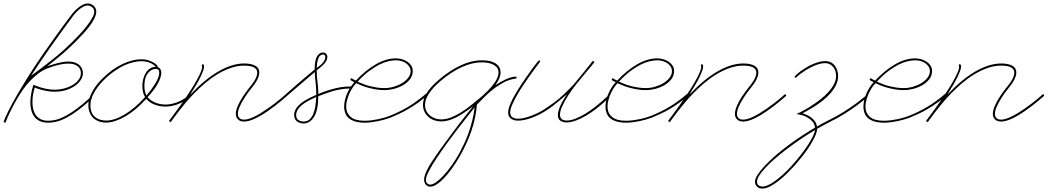

<svg xmlns="http://www.w3.org/2000/svg" viewBox="-82 -697 6013 1102"><path d="M-61.8 3.3Q-53.4 -20.8 -34.5 -58.9Q-15.6 -97 13 -146.8Q41.7 -196.6 79.8 -257.5Q117.8 -318.4 166 -388Q199.2 -435.5 229.2 -477.5Q259.1 -519.5 282.2 -550.8Q305.3 -582 319.3 -600.3Q333.3 -618.5 333.3 -619.1Q334.6 -620.4 342.8 -629.9Q350.9 -639.3 363.3 -649.7Q375.7 -660.2 391.3 -668.6Q406.9 -677.1 423.2 -677.1Q430.3 -677.1 438.8 -673.8Q447.3 -670.6 454.4 -664.7Q461.6 -658.9 466.1 -650.1Q470.7 -641.3 470.7 -630.9Q470.7 -609.4 452.8 -578.1Q434.9 -546.9 399.7 -507.8Q380.9 -487 361.3 -467.1Q341.8 -447.3 324.5 -431Q307.3 -414.7 294.9 -403.6Q282.6 -392.6 278 -388.7Q266.3 -378.9 243.5 -360Q220.7 -341.1 188.8 -316.4Q197.3 -319.7 211.9 -324.2Q226.6 -328.8 243.8 -333.3Q261.1 -337.9 279 -340.8Q296.9 -343.8 310.5 -343.8Q331.4 -343.8 347 -338.5Q362.6 -333.3 373 -324.2Q383.5 -315.1 388.7 -303.1Q393.9 -291 393.9 -277.3Q393.9 -256.5 380.9 -237Q367.8 -217.4 346 -202.8Q324.2 -188.2 294.9 -179.4Q265.6 -170.6 233.1 -170.6Q211.6 -170.6 193 -173.5Q174.5 -176.4 159.5 -180.3Q144.5 -184.2 133.8 -188.2Q123 -192.1 117.2 -194.7Q113.9 -183.6 109 -160.8Q104.2 -138 104.2 -108.7Q104.2 -86.6 109.4 -67.4Q114.6 -48.2 125.3 -34.2Q136.1 -20.2 153.3 -12Q170.6 -3.9 195.3 -3.9Q214.8 -3.9 237.6 -9.1Q260.4 -14.3 289.4 -29Q318.4 -43.6 353.8 -69.3Q389.3 -95.1 434.2 -136.1Q436.2 -138 438.2 -138Q444 -138 444 -132.2Q444 -129.6 442.1 -127.6Q399.1 -88.5 363.9 -62.5Q328.8 -36.5 298.8 -20.8Q268.9 -5.2 243.2 1Q217.4 7.2 194 7.2Q145.2 7.2 118.8 -22.8Q92.4 -52.7 92.4 -110.7Q92.4 -127 94.7 -143.9Q97 -160.8 99.9 -174.2Q102.9 -187.5 105.5 -196Q108.1 -204.4 108.1 -204.4L110 -210.3L116.5 -207.7Q116.5 -207.7 126.3 -203.8Q136.1 -199.9 152 -195Q168 -190.1 188.5 -186.2Q209 -182.3 231.8 -182.3Q259.8 -182.3 286.8 -189.5Q313.8 -196.6 335 -209.3Q356.1 -222 369.1 -239.3Q382.2 -256.5 382.2 -277.3Q382.2 -302.7 363 -317.4Q343.8 -332 310.5 -332Q289.1 -332 266.9 -327.5Q244.8 -322.9 226.6 -317.4Q208.3 -311.8 196.3 -307Q184.2 -302.1 184.2 -302.1Q158.2 -291 134.4 -272.5Q110.7 -253.9 89.5 -231.4Q68.4 -209 50.8 -183.9Q33.2 -158.9 19.5 -135.4Q7.2 -114.6 -2.9 -96Q-13 -77.5 -21.2 -60.5Q-29.3 -43.6 -36.8 -27Q-44.3 -10.4 -50.8 7.2ZM422.5 -665.4Q408.2 -665.4 394.2 -657.6Q380.2 -649.7 369.1 -640Q358.1 -630.2 350.6 -621.7Q343.1 -613.3 342.4 -612Q342.4 -612 331.7 -597.7Q321 -583.3 302.7 -558.3Q284.5 -533.2 260.1 -499.7Q235.7 -466.1 208.3 -427.4Q181 -388.7 152.3 -346.4Q123.7 -304 96.4 -262.4Q128.3 -285.2 155.9 -306.3Q183.6 -327.5 206.1 -345.1Q228.5 -362.6 244.8 -376.3Q261.1 -390 270.2 -397.8Q276 -403 292.3 -418Q308.6 -432.9 329.8 -453.5Q350.9 -474 373.7 -498.4Q396.5 -522.8 415.4 -546.9Q434.2 -571 446.6 -592.8Q459 -614.6 459 -630.2Q459 -638.7 455.4 -645.2Q451.8 -651.7 446.3 -655.9Q440.8 -660.2 434.2 -662.8Q427.7 -665.4 422.5 -665.4Z M522.1 6.5Q495.4 5.2 476.9 -3.9Q458.3 -13 446.9 -26.7Q435.5 -40.4 430.3 -57Q425.1 -73.6 425.1 -91.1Q425.1 -116.5 433.6 -139.6Q442.1 -162.8 454.8 -183.3Q467.4 -203.8 482.4 -221Q497.4 -238.3 511.1 -251.3Q566.4 -304.7 623.7 -330.7Q681 -356.8 727.2 -356.8Q752 -356.8 769.5 -350.9Q787.1 -345.1 798.8 -338.2Q810.5 -331.4 816.1 -325.5Q821.6 -319.7 822.3 -319Q822.9 -317.7 822.9 -315.1Q822.9 -312.5 822.3 -311.8Q833.3 -309.2 838.5 -300.1Q843.8 -291 843.8 -279.9Q843.8 -255.2 824.9 -219.4Q806 -183.6 765 -138.7Q785.8 -117.2 811.8 -107.1Q837.9 -97 867.2 -97Q899.7 -97 932.9 -109.4Q966.1 -121.7 996.1 -145.2Q997.4 -146.5 999.3 -146.5Q1005.9 -146.5 1005.9 -140Q1005.9 -136.7 1003.9 -136.1Q972 -111.3 937.5 -98.3Q903 -85.3 867.8 -85.3Q835.9 -85.3 807 -96Q778 -106.8 757.2 -129.6Q729.2 -98.3 699.5 -73.2Q669.9 -48.2 640 -30.6Q610 -13 581.7 -3.3Q553.4 6.5 528.6 6.5ZM729.2 -345.7Q708.3 -345.7 683.6 -339.8Q658.9 -334 632.2 -322.3Q606.1 -310.5 572.6 -287.1Q539.1 -263.7 508.8 -232.4Q478.5 -201.2 457.7 -164.7Q436.8 -128.3 436.8 -91.1Q436.8 -75.5 441.4 -59.9Q446 -44.3 456.7 -32.2Q467.4 -20.2 485.4 -12.7Q503.3 -5.2 529.3 -5.2Q575.5 -5.2 634.1 -40.4Q692.7 -75.5 750.7 -140Q742.2 -153 738.6 -169.6Q735 -186.2 735 -203.8Q735 -225.3 740.6 -245.1Q746.1 -265 755.9 -280.3Q765.6 -295.6 779.9 -304.4Q794.3 -313.2 811.8 -313.2Q809.2 -316.4 803.1 -321.9Q796.9 -327.5 786.8 -332.7Q776.7 -337.9 762.4 -341.8Q748 -345.7 729.2 -345.7ZM811.8 -301.4Q784.5 -300.8 765.6 -275.1Q746.7 -249.3 746.7 -204.4Q746.7 -189.5 749.3 -175.5Q752 -161.5 758.5 -149.1Q791.7 -188.2 811.8 -222Q832 -255.9 832 -279.9Q832 -289.7 827.5 -295.6Q822.9 -301.4 811.8 -301.4Z M888 -2.6Q886.7 -1.3 895.5 -13Q904.3 -24.7 918.9 -44.6Q933.6 -64.5 952.5 -90.8Q971.4 -117.2 990.9 -146.5Q1018.9 -188.2 1035.8 -217.1Q1052.7 -246.1 1062.2 -265.6Q1071.6 -285.2 1074.9 -296.2Q1078.1 -307.3 1078.1 -313.2Q1078.1 -317.1 1077.1 -318.7Q1076.2 -320.3 1076.2 -322.3Q1076.2 -328.1 1082 -328.1Q1089.2 -328.1 1089.2 -313.8Q1089.2 -299.5 1071 -260.1Q1052.7 -220.7 1009.1 -152.3Q1092.4 -241.5 1171.5 -287.1Q1250.7 -332.7 1319.7 -332.7Q1359.4 -332.7 1382.8 -320Q1406.2 -307.3 1406.2 -280.6Q1406.2 -267.6 1401 -254.2Q1395.8 -240.9 1389.3 -229.8Q1382.8 -218.8 1377.6 -211.9Q1372.4 -205.1 1371.7 -204.4Q1371.7 -204.4 1367.5 -198.9Q1363.3 -193.4 1356.1 -184.2Q1349 -175.1 1340.2 -163.4Q1331.4 -151.7 1322.9 -138Q1283.2 -76.2 1283.2 -43Q1283.2 -29.3 1291.7 -19.9Q1300.1 -10.4 1319 -10.4Q1341.1 -10.4 1374.7 -26Q1408.2 -41.7 1453.1 -72.9Q1474 -87.2 1492.5 -101.6Q1511.1 -115.9 1525.4 -127.6Q1539.7 -139.3 1547.9 -146.8Q1556 -154.3 1556 -154.3Q1558.6 -155.6 1559.9 -155.6Q1565.8 -155.6 1565.8 -149.7Q1565.8 -147.1 1563.8 -145.2Q1549.5 -132.2 1532.6 -118.5Q1518.2 -106.8 1499.7 -92.1Q1481.1 -77.5 1460.3 -63.2Q1369.1 0.7 1319 0.7Q1296.2 0.7 1283.9 -11.7Q1271.5 -24.1 1271.5 -43Q1271.5 -80.7 1313.2 -144.5Q1322.3 -157.6 1331.1 -169.9Q1339.8 -182.3 1347 -191.4Q1355.5 -202.5 1363.3 -211.6Q1371.7 -222.7 1378.9 -234.4Q1384.8 -244.1 1389.6 -256.5Q1394.5 -268.9 1394.5 -279.9Q1394.5 -320.3 1319 -320.3Q1279.3 -320.3 1240.2 -306.3Q1201.2 -292.3 1164.7 -270.2Q1128.3 -248 1095.1 -219.7Q1061.8 -191.4 1033.9 -162.8Q1005.9 -134.1 983.7 -107.4Q961.6 -80.7 946.6 -61.8Q936.8 -48.8 928.1 -37.1Q919.3 -25.4 912.4 -16.3Q905.6 -7.2 901.7 -1.3Q897.8 4.6 897.8 4.6Z M1611.3 -14.3Q1606.1 -24.7 1606.1 -37.1Q1606.1 -66.4 1633.8 -94.1Q1661.5 -121.7 1729.8 -151Q1733.1 -151 1733.1 -153.6Q1733.1 -156.2 1733.1 -158.2Q1733.1 -191.4 1729.5 -221.7Q1725.9 -252 1724.6 -283.2Q1695.3 -258.5 1666 -233.4Q1636.7 -208.3 1613 -187.8Q1589.2 -167.3 1573.9 -154Q1558.6 -140.6 1558.6 -140.6Q1557.3 -139.3 1554.7 -139.3Q1548.8 -139.3 1548.8 -144.5Q1548.8 -147.1 1550.8 -149.1Q1550.8 -149.7 1566.7 -163.7Q1582.7 -177.7 1607.7 -199.5Q1632.8 -221.4 1663.4 -247.4Q1694 -273.4 1724 -298.2Q1724 -350.9 1737.6 -373.4Q1751.3 -395.8 1770.8 -395.8Q1783.2 -395.8 1790 -388Q1796.9 -380.2 1796.9 -369.1Q1796.9 -357.4 1790 -346Q1783.2 -334.6 1773.4 -324.9Q1763.7 -315.1 1753.3 -307Q1742.8 -298.8 1735.7 -293Q1735.7 -257.8 1740.2 -227.5Q1744.8 -197.3 1744.8 -166.7V-157.6Q1761.1 -164.1 1775.7 -169.6Q1790.4 -175.1 1801.4 -178.4Q1814.5 -182.3 1825.5 -185.5Q1845.1 -191.4 1871.4 -196Q1897.8 -200.5 1924.5 -200.5Q1929.7 -200.5 1935.9 -200.5Q1942.1 -200.5 1942.1 -194.7Q1942.1 -188.8 1936.2 -188.8H1925.1Q1899.1 -188.8 1873.4 -184.2Q1847.7 -179.7 1828.8 -174.5L1803.4 -166Q1791.7 -162.1 1776.7 -156.9Q1761.7 -151.7 1744.8 -144.5Q1744.8 -65.8 1721 -27Q1697.3 11.7 1660.2 11.7Q1645.2 11.7 1631.5 5.2Q1617.8 -1.3 1611.3 -14.3ZM1733.1 -140Q1673.8 -115.2 1645.8 -89.8Q1617.8 -64.5 1617.8 -36.5Q1617.8 -16.9 1631.2 -8.1Q1644.5 0.7 1660.2 0.7Q1681.6 0.7 1695.3 -12.4Q1709 -25.4 1717.1 -45.9Q1725.3 -66.4 1728.5 -91.5Q1731.8 -116.5 1733.1 -140ZM1754.6 -377Q1746.7 -369.8 1741.9 -352.2Q1737 -334.6 1735.7 -307.3Q1741.5 -311.2 1750 -317.4Q1758.5 -323.6 1766.3 -331.7Q1774.1 -339.8 1779.6 -349.6Q1785.2 -359.4 1785.2 -370.4Q1785.2 -372.4 1782.9 -378.3Q1780.6 -384.1 1770.8 -384.1Q1763 -384.1 1754.6 -377Z M1934.9 -8.5Q1912.1 -20.8 1902.7 -41Q1893.2 -61.2 1893.2 -85.3Q1893.2 -104.2 1898.1 -124.3Q1903 -144.5 1911.5 -163.1Q1919.9 -181.6 1930.3 -197.6Q1940.8 -213.5 1951.8 -225.3Q1941.4 -230.5 1936.5 -233.1Q1931.6 -235.7 1930.3 -237.3Q1929 -238.9 1929.4 -239.6Q1929.7 -240.2 1929.7 -241.5Q1929.7 -247.4 1935.5 -247.4Q1938.2 -247.4 1937.5 -247.7Q1936.8 -248 1937.5 -247.1Q1938.2 -246.1 1942.4 -243.5Q1946.6 -240.9 1960.3 -234.4Q2015 -293 2074.5 -327.5Q2134.1 -362 2189.5 -362Q2208.3 -362 2225.9 -356.8Q2243.5 -351.6 2257.2 -342.1Q2270.8 -332.7 2279 -319.3Q2287.1 -306 2287.1 -289.7Q2287.1 -262.4 2270.5 -241.5Q2253.9 -220.7 2229.5 -207Q2205.1 -193.4 2177.1 -186.5Q2149.1 -179.7 2125.7 -179.7Q2097 -179.7 2071 -184.6Q2044.9 -189.5 2023.8 -195.6Q2002.6 -201.8 1987 -208.7Q1971.4 -215.5 1962.9 -219.4Q1953.1 -210.3 1942.7 -195Q1932.3 -179.7 1924.2 -161.8Q1916 -143.9 1910.5 -124Q1904.9 -104.2 1904.9 -85.3Q1904.9 -48.2 1930.7 -26Q1956.4 -3.9 2010.4 -3.9Q2031.2 -3.9 2052.7 -6.8Q2074.2 -9.8 2093.8 -14Q2113.3 -18.2 2128.9 -23.1Q2144.5 -28 2154.3 -31.9Q2180.3 -42.3 2205.4 -54.4Q2230.5 -66.4 2256.2 -81.4Q2281.9 -96.4 2309.2 -116.2Q2336.6 -136.1 2367.8 -162.8Q2370.4 -164.1 2371.7 -164.1Q2373.7 -164.1 2375.7 -162.8Q2377.6 -161.5 2377.6 -158.2Q2377.6 -155.6 2375.7 -153.6Q2343.8 -126.3 2315.8 -106.4Q2287.8 -86.6 2261.7 -71.3Q2235.7 -56 2210.3 -44.3Q2184.9 -32.6 2158.2 -21.5Q2143.9 -16.3 2126.3 -11.1Q2108.7 -5.9 2089.5 -2Q2070.3 2 2050.1 4.6Q2029.9 7.2 2010.4 7.2Q1989.6 7.2 1970.1 3.6Q1950.5 0 1934.9 -8.5ZM1988.3 -220.7Q1998.7 -216.1 2013.3 -210.9Q2028 -205.7 2045.6 -201.5Q2063.2 -197.3 2083.3 -194.3Q2103.5 -191.4 2124.3 -191.4Q2151 -191.4 2177.7 -199.2Q2204.4 -207 2225.9 -220.1Q2247.4 -233.1 2261.1 -251Q2274.7 -268.9 2274.7 -288.4Q2274.7 -302.1 2267.9 -313.5Q2261.1 -324.9 2249.3 -333.3Q2237.6 -341.8 2222.3 -346.4Q2207 -350.9 2190.8 -350.9Q2169.9 -350.9 2145.5 -345.1Q2121.1 -339.2 2093.4 -325.2Q2065.8 -311.2 2034.8 -287.8Q2003.9 -264.3 1970.7 -228.5Z M2883.5 -251.3Q2883.5 -246.1 2878.3 -246.1Q2839.2 -240.9 2804.7 -221.7Q2770.2 -202.5 2741.5 -179Q2712.9 -155.6 2691.4 -133.1Q2669.9 -110.7 2656.9 -98.3L2654.3 -95.1Q2654.9 -93.8 2654.9 -91.1Q2651.7 -55.3 2643.9 -18.6Q2636.1 18.2 2623 56Q2610 93.8 2592.1 132.2Q2574.2 170.6 2553.4 206.1Q2532.6 241.5 2510.4 272.1Q2488.3 302.7 2466.5 325.5Q2444.7 348.3 2424.5 361.3Q2404.3 374.3 2388.7 374.3Q2370.4 374.3 2361.3 362Q2352.2 349.6 2352.2 334.6Q2352.2 298.2 2397.5 229.5Q2442.7 160.8 2525.4 50.8Q2542.3 28.6 2558.6 7.5Q2574.9 -13.7 2588.9 -31.6Q2602.9 -49.5 2614.6 -64.1Q2626.3 -78.8 2634.1 -88.5Q2580.7 -45.6 2535.2 -22.8Q2489.6 0 2450.5 0Q2429.7 0 2410.8 -6.5Q2391.9 -13 2377.3 -25.7Q2362.6 -38.4 2354.2 -56Q2345.7 -73.6 2345.7 -96.4Q2345.7 -162.1 2438.2 -240.2Q2502.6 -294.9 2564.5 -322.9Q2626.3 -350.9 2682.9 -350.9Q2694 -350.9 2712.2 -349.3Q2730.5 -347.7 2748 -340.5Q2765.6 -333.3 2778.3 -319.3Q2791 -305.3 2791 -279.9Q2791 -249.3 2761.1 -207.7Q2773.4 -216.1 2788.4 -224.9Q2803.4 -233.7 2819 -240.9Q2834.6 -248 2849.9 -252.6Q2865.2 -257.2 2878.3 -257.2Q2883.5 -257.2 2883.5 -252.6ZM2450.5 -11.7Q2477.9 -11.7 2506.8 -23.1Q2535.8 -34.5 2564.1 -52.1Q2592.4 -69.7 2619.8 -91.5Q2647.1 -113.3 2671.9 -134.1Q2679.7 -140.6 2686.8 -146.8Q2694 -153 2701.2 -160.2Q2724.6 -181.6 2739.6 -199.9Q2754.6 -218.1 2763.3 -232.7Q2772.1 -247.4 2775.7 -259.1Q2779.3 -270.8 2779.3 -279.9Q2779.3 -301.4 2766.9 -313.2Q2754.6 -324.9 2738.3 -330.7Q2722 -336.6 2706.1 -337.9Q2690.1 -339.2 2682.9 -339.2Q2628.3 -339.2 2568.4 -311.8Q2508.5 -284.5 2445.3 -231.1Q2402.3 -194 2379.9 -159.8Q2357.4 -125.7 2357.4 -95.7Q2357.4 -76.2 2364.9 -60.9Q2372.4 -45.6 2385.4 -34.5Q2398.4 -23.4 2415 -17.6Q2431.6 -11.7 2450.5 -11.7ZM2554.7 181.6Q2567.1 158.9 2580.7 130.2Q2594.4 101.6 2606.4 68.4Q2618.5 35.2 2627.9 -2.3Q2637.4 -39.7 2641.9 -80.1Q2628.3 -62.5 2601.9 -29.6Q2575.5 3.3 2544.6 43.6Q2513.7 84 2481.4 128.3Q2449.2 172.5 2422.9 212.6Q2396.5 252.6 2379.6 284.8Q2362.6 317.1 2362.6 334Q2362.6 349 2370.4 355.8Q2378.3 362.6 2387.4 362.6Q2401.7 362.6 2422.2 348Q2442.7 333.3 2465.5 308.3Q2488.3 283.2 2511.4 250.7Q2534.5 218.1 2554.7 181.6Z M3171.2 5.9Q3149.7 5.9 3134.8 -3.9Q3119.8 -13.7 3119.8 -36.5Q3119.8 -56 3132.2 -85.6Q3144.5 -115.2 3171.2 -155.6Q3130.2 -119.8 3093.4 -91.1Q3056.6 -62.5 3018.2 -42.3Q2990.2 -28 2968.1 -20.2Q2946 -12.4 2930 -9.1Q2914.1 -5.9 2904.9 -5.2Q2895.8 -4.6 2893.9 -4.6Q2893.2 -4.6 2883.8 -4.9Q2874.3 -5.2 2863.6 -9.1Q2852.9 -13 2843.8 -22.8Q2834.6 -32.6 2834.6 -52.1Q2834.6 -80.1 2860.7 -129.9Q2886.7 -179.7 2937.5 -252.6Q2959 -283.9 2973.3 -303.1Q2987.6 -322.3 2995.8 -332.7Q3003.9 -343.1 3007.5 -346.7Q3011.1 -350.3 3011.7 -350.3Q3017.6 -350.3 3017.6 -343.8Q3017.6 -341.8 3016.3 -340.5Q3016.3 -340.5 3003.6 -323.9Q2990.9 -307.3 2972 -281.2Q2953.1 -255.2 2931 -223Q2908.9 -190.8 2890.3 -158.9Q2871.7 -127 2859 -98.6Q2846.4 -70.3 2846.4 -52.1Q2846.4 -31.9 2859.7 -23.8Q2873 -15.6 2891.9 -15.6Q2907.6 -15.6 2925.8 -19.9Q2944 -24.1 2961.3 -30.3Q2978.5 -36.5 2992.5 -43Q3006.5 -49.5 3014.3 -53.4Q3050.8 -72.9 3101.2 -110.7Q3151.7 -148.4 3212.2 -214.2Q3229.8 -235 3249 -258.5Q3268.2 -281.9 3284.2 -301.8Q3300.1 -321.6 3310.5 -335Q3321 -348.3 3321 -348.3L3330.1 -340.5Q3306 -309.9 3279.6 -279.3Q3253.3 -248.7 3228.2 -217.1Q3203.1 -185.5 3181.3 -152.7Q3159.5 -119.8 3143.9 -84.6Q3132.2 -57.9 3132.2 -39.1Q3132.2 -5.2 3171.2 -5.2Q3192.1 -5.2 3219.1 -15.3Q3246.1 -25.4 3276.4 -43.6Q3306.6 -61.8 3339.2 -87.6Q3371.7 -113.3 3404.3 -144.5Q3406.9 -145.8 3408.9 -145.8Q3414.1 -145.8 3414.1 -140Q3414.1 -137.4 3412.8 -136.1Q3379.6 -103.5 3346.4 -77.5Q3313.2 -51.4 3281.9 -33.2Q3250.7 -15 3222.7 -4.9Q3194.7 5.2 3171.2 5.9Z M3434.9 -8.5Q3412.1 -20.8 3402.7 -41Q3393.2 -61.2 3393.2 -85.3Q3393.2 -104.2 3398.1 -124.3Q3403 -144.5 3411.5 -163.1Q3419.9 -181.6 3430.3 -197.6Q3440.8 -213.5 3451.8 -225.3Q3441.4 -230.5 3436.5 -233.1Q3431.6 -235.7 3430.3 -237.3Q3429 -238.9 3429.4 -239.6Q3429.7 -240.2 3429.7 -241.5Q3429.7 -247.4 3435.5 -247.4Q3438.2 -247.4 3437.5 -247.7Q3436.8 -248 3437.5 -247.1Q3438.2 -246.1 3442.4 -243.5Q3446.6 -240.9 3460.3 -234.4Q3515 -293 3574.5 -327.5Q3634.1 -362 3689.5 -362Q3708.3 -362 3725.9 -356.8Q3743.5 -351.6 3757.2 -342.1Q3770.8 -332.7 3779 -319.3Q3787.1 -306 3787.1 -289.7Q3787.1 -262.4 3770.5 -241.5Q3753.9 -220.7 3729.5 -207Q3705.1 -193.4 3677.1 -186.5Q3649.1 -179.7 3625.7 -179.7Q3597 -179.7 3571 -184.6Q3544.9 -189.5 3523.8 -195.6Q3502.6 -201.8 3487 -208.7Q3471.4 -215.5 3462.9 -219.4Q3453.1 -210.3 3442.7 -195Q3432.3 -179.7 3424.2 -161.8Q3416 -143.9 3410.5 -124Q3404.9 -104.2 3404.9 -85.3Q3404.9 -48.2 3430.7 -26Q3456.4 -3.9 3510.4 -3.9Q3531.2 -3.9 3552.7 -6.8Q3574.2 -9.8 3593.8 -14Q3613.3 -18.2 3628.9 -23.1Q3644.5 -28 3654.3 -31.9Q3680.3 -42.3 3705.4 -54.4Q3730.5 -66.4 3756.2 -81.4Q3781.9 -96.4 3809.2 -116.2Q3836.6 -136.1 3867.8 -162.8Q3870.4 -164.1 3871.7 -164.1Q3873.7 -164.1 3875.7 -162.8Q3877.6 -161.5 3877.6 -158.2Q3877.6 -155.6 3875.7 -153.6Q3843.8 -126.3 3815.8 -106.4Q3787.8 -86.6 3761.7 -71.3Q3735.7 -56 3710.3 -44.3Q3684.9 -32.6 3658.2 -21.5Q3643.9 -16.3 3626.3 -11.1Q3608.7 -5.9 3589.5 -2Q3570.3 2 3550.1 4.6Q3529.9 7.2 3510.4 7.2Q3489.6 7.2 3470.1 3.6Q3450.5 0 3434.9 -8.5ZM3488.3 -220.7Q3498.7 -216.1 3513.3 -210.9Q3528 -205.7 3545.6 -201.5Q3563.2 -197.3 3583.3 -194.3Q3603.5 -191.4 3624.3 -191.4Q3651 -191.4 3677.7 -199.2Q3704.4 -207 3725.9 -220.1Q3747.4 -233.1 3761.1 -251Q3774.7 -268.9 3774.7 -288.4Q3774.7 -302.1 3767.9 -313.5Q3761.1 -324.9 3749.3 -333.3Q3737.6 -341.8 3722.3 -346.4Q3707 -350.9 3690.8 -350.9Q3669.9 -350.9 3645.5 -345.1Q3621.1 -339.2 3593.4 -325.2Q3565.8 -311.2 3534.8 -287.8Q3503.9 -264.3 3470.7 -228.5Z M3752.6 -2.6Q3751.3 -1.3 3760.1 -13Q3768.9 -24.7 3783.5 -44.6Q3798.2 -64.5 3817.1 -90.8Q3835.9 -117.2 3855.5 -146.5Q3883.5 -188.2 3900.4 -217.1Q3917.3 -246.1 3926.8 -265.6Q3936.2 -285.2 3939.5 -296.2Q3942.7 -307.3 3942.7 -313.2Q3942.7 -317.1 3941.7 -318.7Q3940.8 -320.3 3940.8 -322.3Q3940.8 -328.1 3946.6 -328.1Q3953.8 -328.1 3953.8 -313.8Q3953.8 -299.5 3935.5 -260.1Q3917.3 -220.7 3873.7 -152.3Q3957 -241.5 4036.1 -287.1Q4115.2 -332.7 4184.2 -332.7Q4224 -332.7 4247.4 -320Q4270.8 -307.3 4270.8 -280.6Q4270.8 -267.6 4265.6 -254.2Q4260.4 -240.9 4253.9 -229.8Q4247.4 -218.8 4242.2 -211.9Q4237 -205.1 4236.3 -204.4Q4236.3 -204.4 4232.1 -198.9Q4227.9 -193.4 4220.7 -184.2Q4213.5 -175.1 4204.8 -163.4Q4196 -151.7 4187.5 -138Q4147.8 -76.2 4147.8 -43Q4147.8 -29.3 4156.2 -19.9Q4164.7 -10.4 4183.6 -10.4Q4205.7 -10.4 4239.3 -26Q4272.8 -41.7 4317.7 -72.9Q4338.5 -87.2 4357.1 -101.6Q4375.7 -115.9 4390 -127.6Q4404.3 -139.3 4412.4 -146.8Q4420.6 -154.3 4420.6 -154.3Q4423.2 -155.6 4424.5 -155.6Q4430.3 -155.6 4430.3 -149.7Q4430.3 -147.1 4428.4 -145.2Q4414.1 -132.2 4397.1 -118.5Q4382.8 -106.8 4364.3 -92.1Q4345.7 -77.5 4324.9 -63.2Q4233.7 0.7 4183.6 0.7Q4160.8 0.7 4148.4 -11.7Q4136.1 -24.1 4136.1 -43Q4136.1 -80.7 4177.7 -144.5Q4186.8 -157.6 4195.6 -169.9Q4204.4 -182.3 4211.6 -191.4Q4220.1 -202.5 4227.9 -211.6Q4236.3 -222.7 4243.5 -234.4Q4249.3 -244.1 4254.2 -256.5Q4259.1 -268.9 4259.1 -279.9Q4259.1 -320.3 4183.6 -320.3Q4143.9 -320.3 4104.8 -306.3Q4065.8 -292.3 4029.3 -270.2Q3992.8 -248 3959.6 -219.7Q3926.4 -191.4 3898.4 -162.8Q3870.4 -134.1 3848.3 -107.4Q3826.2 -80.7 3811.2 -61.8Q3801.4 -48.8 3792.6 -37.1Q3783.9 -25.4 3777 -16.3Q3770.2 -7.2 3766.3 -1.3Q3762.4 4.6 3762.4 4.6Z M4251.3 341.8Q4253.9 319.7 4281.6 284.8Q4309.2 250 4355.1 208.3Q4401 166.7 4462.9 122.1Q4524.7 77.5 4595.7 35.8Q4593.7 13.7 4579.8 -1Q4565.8 -15.6 4549.8 -24.1Q4533.9 -32.6 4520.5 -35.8Q4507.2 -39.1 4507.2 -39.1L4488.9 -42.3L4505.2 -50.1Q4505.2 -50.1 4513.3 -54Q4521.5 -57.9 4534.5 -65.4Q4547.5 -72.9 4564.5 -83Q4581.4 -93.1 4599.6 -106.1Q4656.2 -145.8 4686.5 -185.2Q4716.8 -224.6 4716.8 -260.4Q4716.8 -274.7 4712.9 -288.1Q4709 -301.4 4700.8 -311.8Q4692.7 -322.3 4680.7 -328.5Q4668.6 -334.6 4653 -334.6Q4634.1 -334.6 4614.3 -328.1Q4594.4 -321.6 4578.5 -313.8Q4562.5 -306 4551.8 -299.5Q4541 -293 4541 -293Q4520.8 -279.9 4510.4 -271.8Q4500 -263.7 4494.8 -258.8Q4489.6 -253.9 4488 -252.3Q4486.3 -250.7 4484.4 -250.7Q4479.2 -250.7 4479.2 -255.9Q4479.2 -259.1 4480.5 -260.4Q4481.1 -261.1 4495.8 -274.4Q4510.4 -287.8 4534.5 -302.7Q4536.5 -303.4 4547.5 -310.5Q4558.6 -317.7 4575.5 -325.5Q4592.4 -333.3 4613 -339.8Q4633.5 -346.4 4653.6 -346.4Q4673.2 -346.4 4687.2 -338.9Q4701.2 -331.4 4710.3 -319Q4719.4 -306.6 4724 -291.3Q4728.5 -276 4728.5 -260.4Q4728.5 -232.4 4715.5 -207Q4702.5 -181.6 4682.3 -159.2Q4662.1 -136.7 4637.7 -117.8Q4613.3 -99 4590.5 -84.6Q4567.7 -70.3 4549.8 -60.5Q4531.9 -50.8 4524.7 -46.9Q4533.2 -44.3 4546.5 -38.4Q4559.9 -32.6 4572.6 -23.4Q4585.3 -14.3 4595.1 -1.3Q4604.8 11.7 4606.8 29.3Q4625.7 18.2 4643.6 8.8Q4661.5 -0.7 4678.4 -9.1Q4722 -30.6 4760.1 -54.7Q4798.2 -78.8 4826.2 -99.3Q4854.2 -119.8 4870.4 -133.5Q4886.7 -147.1 4887.4 -147.1Q4888.7 -148.4 4890.6 -148.4Q4897.1 -148.4 4897.1 -142.6Q4897.1 -140.6 4895.2 -138.7Q4894.5 -138 4878.3 -124.3Q4862 -110.7 4833.3 -89.8Q4804.7 -69 4766.3 -44.6Q4727.9 -20.2 4683.6 1.3Q4666 10.4 4647.1 20.5Q4628.3 30.6 4608.1 42.3Q4607.4 59.9 4596 85.3Q4584.6 110.7 4566.1 140Q4547.5 169.3 4522.5 200.8Q4497.4 232.4 4469.4 263Q4454.4 279.3 4432.9 300.5Q4411.5 321.6 4387.4 340.5Q4363.3 359.4 4338.5 372.4Q4313.8 385.4 4293.6 385.4Q4274.7 385.4 4263 374.3Q4251.3 363.3 4251.3 346.4ZM4595.7 49.5Q4554 74.2 4513 101.9Q4472 129.6 4435.2 157.6Q4398.4 185.5 4366.9 212.9Q4335.3 240.2 4312.2 265Q4289.1 289.7 4276 310.2Q4263 330.7 4263 345.7Q4263 360.7 4272.8 367.2Q4282.6 373.7 4295.6 373.7Q4308.6 373.7 4326.8 365.6Q4345.1 357.4 4366.5 341.8Q4388 326.2 4412.1 304.4Q4436.2 282.6 4460.9 255.2Q4486.3 227.2 4509.8 197.6Q4533.2 168 4551.8 140.3Q4570.3 112.6 4582 88.9Q4593.7 65.1 4595.7 49.5Z M4915.4 -8.5Q4892.6 -20.8 4883.1 -41Q4873.7 -61.2 4873.7 -85.3Q4873.7 -104.2 4878.6 -124.3Q4883.5 -144.5 4891.9 -163.1Q4900.4 -181.6 4910.8 -197.6Q4921.2 -213.5 4932.3 -225.3Q4921.9 -230.5 4917 -233.1Q4912.1 -235.7 4910.8 -237.3Q4909.5 -238.9 4909.8 -239.6Q4910.2 -240.2 4910.2 -241.5Q4910.2 -247.4 4916 -247.4Q4918.6 -247.4 4918 -247.7Q4917.3 -248 4918 -247.1Q4918.6 -246.1 4922.9 -243.5Q4927.1 -240.9 4940.8 -234.4Q4995.4 -293 5055 -327.5Q5114.6 -362 5169.9 -362Q5188.8 -362 5206.4 -356.8Q5224 -351.6 5237.6 -342.1Q5251.3 -332.7 5259.4 -319.3Q5267.6 -306 5267.6 -289.7Q5267.6 -262.4 5251 -241.5Q5234.4 -220.7 5210 -207Q5185.5 -193.4 5157.6 -186.5Q5129.6 -179.7 5106.1 -179.7Q5077.5 -179.7 5051.4 -184.6Q5025.4 -189.5 5004.2 -195.6Q4983.1 -201.8 4967.4 -208.7Q4951.8 -215.5 4943.4 -219.4Q4933.6 -210.3 4923.2 -195Q4912.8 -179.7 4904.6 -161.8Q4896.5 -143.9 4891 -124Q4885.4 -104.2 4885.4 -85.3Q4885.4 -48.2 4911.1 -26Q4936.8 -3.9 4990.9 -3.9Q5011.7 -3.9 5033.2 -6.8Q5054.7 -9.8 5074.2 -14Q5093.8 -18.2 5109.4 -23.1Q5125 -28 5134.8 -31.9Q5160.8 -42.3 5185.9 -54.4Q5210.9 -66.4 5236.7 -81.4Q5262.4 -96.4 5289.7 -116.2Q5317.1 -136.1 5348.3 -162.8Q5350.9 -164.1 5352.2 -164.1Q5354.2 -164.1 5356.1 -162.8Q5358.1 -161.5 5358.1 -158.2Q5358.1 -155.6 5356.1 -153.6Q5324.2 -126.3 5296.2 -106.4Q5268.2 -86.6 5242.2 -71.3Q5216.1 -56 5190.8 -44.3Q5165.4 -32.6 5138.7 -21.5Q5124.3 -16.3 5106.8 -11.1Q5089.2 -5.9 5070 -2Q5050.8 2 5030.6 4.6Q5010.4 7.2 4990.9 7.2Q4970.1 7.2 4950.5 3.6Q4931 0 4915.4 -8.5ZM4968.8 -220.7Q4979.2 -216.1 4993.8 -210.9Q5008.5 -205.7 5026 -201.5Q5043.6 -197.3 5063.8 -194.3Q5084 -191.4 5104.8 -191.4Q5131.5 -191.4 5158.2 -199.2Q5184.9 -207 5206.4 -220.1Q5227.9 -233.1 5241.5 -251Q5255.2 -268.9 5255.2 -288.4Q5255.2 -302.1 5248.4 -313.5Q5241.5 -324.9 5229.8 -333.3Q5218.1 -341.8 5202.8 -346.4Q5187.5 -350.9 5171.2 -350.9Q5150.4 -350.9 5126 -345.1Q5101.6 -339.2 5073.9 -325.2Q5046.2 -311.2 5015.3 -287.8Q4984.4 -264.3 4951.2 -228.5Z M5233.1 -2.6Q5231.8 -1.3 5240.6 -13Q5249.3 -24.7 5264 -44.6Q5278.6 -64.5 5297.5 -90.8Q5316.4 -117.2 5335.9 -146.5Q5363.9 -188.2 5380.9 -217.1Q5397.8 -246.1 5407.2 -265.6Q5416.7 -285.2 5419.9 -296.2Q5423.2 -307.3 5423.2 -313.2Q5423.2 -317.1 5422.2 -318.7Q5421.2 -320.3 5421.2 -322.3Q5421.2 -328.1 5427.1 -328.1Q5434.2 -328.1 5434.2 -313.8Q5434.2 -299.5 5416 -260.1Q5397.8 -220.7 5354.2 -152.3Q5437.5 -241.5 5516.6 -287.1Q5595.7 -332.7 5664.7 -332.7Q5704.4 -332.7 5727.9 -320Q5751.3 -307.3 5751.3 -280.6Q5751.3 -267.6 5746.1 -254.2Q5740.9 -240.9 5734.4 -229.8Q5727.9 -218.8 5722.7 -211.9Q5717.4 -205.1 5716.8 -204.4Q5716.8 -204.4 5712.6 -198.9Q5708.3 -193.4 5701.2 -184.2Q5694 -175.1 5685.2 -163.4Q5676.4 -151.7 5668 -138Q5628.3 -76.2 5628.3 -43Q5628.3 -29.3 5636.7 -19.9Q5645.2 -10.4 5664.1 -10.4Q5686.2 -10.4 5719.7 -26Q5753.3 -41.7 5798.2 -72.9Q5819 -87.2 5837.6 -101.6Q5856.1 -115.9 5870.4 -127.6Q5884.8 -139.3 5892.9 -146.8Q5901 -154.3 5901 -154.3Q5903.6 -155.6 5904.9 -155.6Q5910.8 -155.6 5910.8 -149.7Q5910.8 -147.1 5908.9 -145.2Q5894.5 -132.2 5877.6 -118.5Q5863.3 -106.8 5844.7 -92.1Q5826.2 -77.5 5805.3 -63.2Q5714.2 0.7 5664.1 0.7Q5641.3 0.7 5628.9 -11.7Q5616.5 -24.1 5616.5 -43Q5616.5 -80.7 5658.2 -144.5Q5667.3 -157.6 5676.1 -169.9Q5684.9 -182.3 5692.1 -191.4Q5700.5 -202.5 5708.3 -211.6Q5716.8 -222.7 5724 -234.4Q5729.8 -244.1 5734.7 -256.5Q5739.6 -268.9 5739.6 -279.9Q5739.6 -320.3 5664.1 -320.3Q5624.3 -320.3 5585.3 -306.3Q5546.2 -292.3 5509.8 -270.2Q5473.3 -248 5440.1 -219.7Q5406.9 -191.4 5378.9 -162.8Q5350.9 -134.1 5328.8 -107.4Q5306.6 -80.7 5291.7 -61.8Q5281.9 -48.8 5273.1 -37.1Q5264.3 -25.4 5257.5 -16.3Q5250.7 -7.2 5246.7 -1.3Q5242.8 4.6 5242.8 4.6Z"/></svg>

Font: League Script
Style: League Script
Weight: 400
Foundry: Haley Fiege
Version: Version 1.001